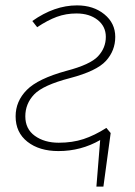

<svg xmlns="http://www.w3.org/2000/svg" viewBox="-20 -551 501 713"><path d="M375 -76 391 -57 364 142H338L352 -31Q281 10 197 10Q126 10 82 -24.5Q38 -59 38 -119Q38 -175 79.5 -217Q121 -259 227 -288Q315 -311 344 -342Q373 -373 373 -414Q373 -453 342.5 -477Q312 -501 264 -501Q225 -501 191 -488.5Q157 -476 118 -450L100 -473Q182 -531 266 -531Q327 -531 367.5 -498Q408 -465 408 -414Q408 -363 373.5 -325Q339 -287 240 -261Q140 -235 107 -200.5Q74 -166 74 -119Q74 -72 109.5 -46.5Q145 -21 198 -21Q249 -21 290 -34.5Q331 -48 375 -76Z"/></svg>

Font: FiraGO UltraLight
Style: Italic
Weight: 200
Italic angle: -8°
Designer: bBox Type GmbH
Foundry: bBox Type GmbH
Version: Version 1.001